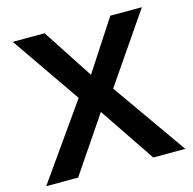

<svg xmlns="http://www.w3.org/2000/svg" viewBox="-105 -821 932 927"><g transform="rotate(-15 361.5 -357.5)"><path d="M173.3 0H13.9L289.7 -391.4L290.1 -350L37.9 -715H197.5L374.9 -443.2H348.5L525.8 -715H683.4L433.4 -350L433.8 -391.4L709.1 0H548.7L347.5 -298.6H375.5Z"/></g></svg>

Font: Wix Madefor Display
Style: Regular
Weight: 400
Designer: Dalton Maag Ltd
Foundry: Dalton Maag Ltd
Version: Version 3.100